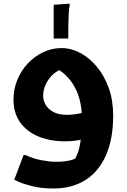

<svg xmlns="http://www.w3.org/2000/svg" viewBox="-20 -778 698 1058"><path d="M274.4 260.7Q209.2 260.7 160.8 248.7Q112.3 236.7 85.3 224.7Q58.4 212.7 58.4 212.7L110 76.3H120.8Q163 96.6 209.3 105Q255.6 113.5 287.6 113.5Q332.4 113.5 364.4 106.2Q396.4 99 424.6 78.2L378.1 120.3Q394.9 99.6 406.9 69Q418.9 38.4 425 -9Q431.1 -56.4 431.1 -128.5Q431.1 -174 421.8 -216.4Q412.6 -258.8 392.8 -296Q373 -333.2 342.7 -362.8Q312.5 -392.5 270.2 -411.1L353.4 -409.8Q287 -392.1 252.4 -346.5Q217.8 -300.8 217.8 -249.1Q217.8 -224 231.9 -199.9Q245.9 -175.7 274.9 -160.5Q303.8 -145.2 349.4 -145.2Q369.8 -145.2 393.2 -148.2Q416.6 -151.1 439.1 -158.2L443 -12.3Q416.8 -5.2 390 -2.2Q363.3 0.7 339.2 0.7Q256.7 0.7 192.2 -25.8Q127.7 -52.2 91 -103.6Q54.4 -155 54.4 -228.9Q54.4 -286.8 75.6 -338.3Q96.8 -389.7 133.7 -428.8Q170.7 -467.8 218.3 -490.5Q265.9 -513.1 319.1 -513.1Q371.2 -513.1 421.6 -486.6Q471.9 -460 513.1 -411Q554.3 -361.9 579 -293.6Q603.6 -225.2 603.6 -141.3Q603.6 -11.3 563.5 78.7Q523.4 168.7 450 214.7Q376.5 260.7 274.4 260.7ZM275.8 -751.7 362.2 -757.7 364.2 -749.7Q360.2 -731.7 358.7 -701.8Q357.2 -671.8 356.7 -640.8Q356.2 -609.7 356.2 -589.7V-565.7H275.8Z"/></svg>

Font: Kufam
Style: Italic
Weight: 400
Italic angle: -11°
Designer: Artur Schmal
Foundry: Original Type
Version: Version 1.301; ttfautohint (v1.8.3)